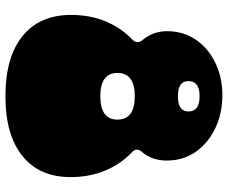

<svg xmlns="http://www.w3.org/2000/svg" viewBox="-86 -740 840 708"><g transform="rotate(-90 334.0 -386.0)"><path d="M337 14Q271 14 216.5 -11.5Q162 -37 129 -83Q96 -129 96 -191Q96 -247 129 -284Q144 -302 128 -318Q84 -359 59.5 -417Q35 -475 35 -546Q35 -661 113 -723.5Q191 -786 333 -786Q477 -786 555 -723Q633 -660 633 -544Q633 -473 608.5 -415Q584 -357 540 -316Q526 -300 539 -282Q573 -243 573 -190Q573 -129 541 -83Q509 -37 455.5 -11.5Q402 14 337 14ZM333 -309Q419 -309 419 -373Q419 -436 333 -436Q247 -436 247 -373Q247 -309 333 -309ZM333 -70Q389 -70 389 -111Q389 -150 333 -150Q277 -150 277 -111Q277 -70 333 -70Z"/></g></svg>

Font: Matemasie
Style: Regular
Weight: 400
Designer: Adam Yeo
Version: Version 1.001; ttfautohint (v1.8.4.7-5d5b)